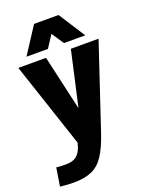

<svg xmlns="http://www.w3.org/2000/svg" viewBox="-169 -782 818 1068"><g transform="rotate(-20 240.5 -247.5)"><path d="M14 92Q16 92 28.5 93.5Q41 95 69 95Q110 95 131 79.5Q152 64 164 33L173 4L5 -500H169L243 -175L316 -500H480L313 0Q287 77 257.5 122Q228 167 185.5 186Q143 205 77 205Q64 205 43.5 204Q23 203 -3 200ZM69 -543 171 -700H316L417 -543H291L243 -615L196 -543Z"/></g></svg>

Font: Epunda Sans ExtraBold
Style: Regular
Weight: 800
Designer: Simon Atzbach
Foundry: typofactur
Version: Version 2.204; ttfautohint (v1.8.4.7-5d5b)